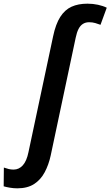

<svg xmlns="http://www.w3.org/2000/svg" viewBox="-138 -785 601 1045"><path d="M-44 240Q-64 240 -84.5 236.5Q-105 233 -118 229L-117 127Q-103 132 -90.5 135Q-78 138 -64 138Q-35 138 -14 115Q7 92 17 43L151 -587Q165 -654 190 -693Q215 -732 251.5 -748.5Q288 -765 338 -765Q368 -765 395.5 -759Q423 -753 443 -743L409 -650Q396 -655 380.5 -659.5Q365 -664 347 -664Q328 -664 313.5 -655Q299 -646 289.5 -627.5Q280 -609 274 -580L138 61Q127 112 105 153Q83 194 47 217Q11 240 -44 240Z"/></svg>

Font: Noto Sans Display SemiBold
Style: Italic
Weight: 600
Italic angle: -12°
Designer: Monotype Design Team
Foundry: Monotype Imaging Inc.
Version: Version 2.003